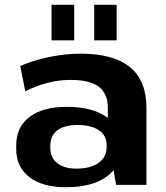

<svg xmlns="http://www.w3.org/2000/svg" viewBox="-20 -775 698 805"><path d="M432 -193V-323Q432 -383 394 -411.5Q356 -440 276 -440Q228 -440 179 -427.5Q130 -415 86 -392L65 -498Q98 -513 141 -525Q184 -537 230.5 -543.5Q277 -550 318 -550Q456 -550 525 -493.5Q594 -437 594 -323V0H467ZM256 10Q158 10 103 -32.5Q48 -75 48 -150V-166Q48 -242 103.5 -284.5Q159 -327 260 -327Q365 -327 425.5 -285.5Q486 -244 486 -169V-152Q486 -76 425 -33Q364 10 256 10ZM300 -68Q359 -68 393 -92Q427 -116 427 -157V-168Q427 -207 394.5 -229Q362 -251 304 -251Q251 -251 221 -229Q191 -207 191 -165V-154Q191 -114 220 -91Q249 -68 300 -68ZM291 -755V-606H196V-755ZM469 -755V-606H375V-755Z"/></svg>

Font: Pathway Extreme 72pt
Style: Bold
Weight: 700
Designer: Eduardo Rodriguez Tunni
Foundry: Eduardo Rodriguez Tunni
Version: Version 1.001;gftools[0.9.26]